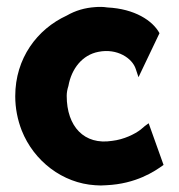

<svg xmlns="http://www.w3.org/2000/svg" viewBox="-20 -525 528 567"><path d="M177 -242C177 -252 179 -262 182 -271C191 -322 223 -363 271 -372C326 -383 371 -353 381 -321L389 -297L451 -427C431 -464 378 -499 297 -503C285 -505 272 -505 261 -504C231 -502 203 -494 177 -479C90 -439 25 -353 25 -241C25 -205 32 -171 44 -140C80 -49 165 16 261 22C271 23 284 23 294 22C382 18 437 -19 463 -38L419 -161L408 -153C403 -149 399 -145 395 -142C378 -129 346 -113 311 -109C229 -96 177 -151 177 -242Z"/></svg>

Font: Bluebird
Style: SfBdNrw
Weight: 700
Designer: Jasper
Foundry: Cannot Into Space Fonts
Version: Version 0.98